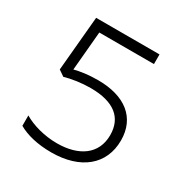

<svg xmlns="http://www.w3.org/2000/svg" viewBox="-154 -776 881 913"><g transform="rotate(30 286.0 -319.5)"><path d="M272 -398C217 -398 174 -391 144 -383L163 -597H463V-650H115L88 -351L120 -329C157 -340 211 -348 260 -348C390 -348 452 -294 452 -200C452 -96 372 -40 251 -40C183 -40 114 -59 68 -87V-30C111 -5 173 11 249 11C410 11 509 -71 509 -204C509 -329 419 -398 272 -398Z"/></g></svg>

Font: Noto Sans Telugu Light
Style: Regular
Weight: 300
Designer: Jelle Bosma - Monotype Design Team
Foundry: Monotype Imaging Inc.
Version: Version 2.005